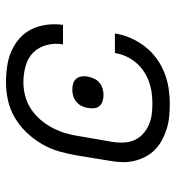

<svg xmlns="http://www.w3.org/2000/svg" viewBox="7 -585 586 640"><g transform="rotate(90 300.0 -265.0)"><path d="M254 8Q227 8 200 4Q173 0 149.5 -10.5Q126 -21 107 -38Q88 -55 77 -78Q66 -101 62.5 -128Q59 -155 63 -182H128Q123 -155 130 -128Q137 -101 155 -83Q173 -65 199.5 -57.5Q226 -50 254 -50Q277 -50 300 -56Q323 -62 343.5 -75.5Q364 -89 380 -108Q396 -127 407 -148.5Q418 -170 424.5 -192.5Q431 -215 434 -237L453 -347Q456 -366 455 -385Q454 -404 447 -420Q440 -436 427 -448Q414 -460 397.5 -467.5Q381 -475 363 -477.5Q345 -480 326 -480Q308 -480 289 -477.5Q270 -475 252 -468.5Q234 -462 217.5 -451Q201 -440 188.5 -425Q176 -410 168 -392.5Q160 -375 157 -356Q157 -356 156.5 -355.5Q156 -355 156 -355H92Q92 -356 92 -356.5Q92 -357 92 -357Q96 -383 107 -408Q118 -433 135 -455Q152 -477 174.5 -493.5Q197 -510 222.5 -520Q248 -530 274 -534Q300 -538 326 -538Q347 -538 368 -536Q389 -534 408.5 -528Q428 -522 446 -512.5Q464 -503 478 -489.5Q492 -476 501.5 -458.5Q511 -441 516 -421Q521 -401 520.5 -380Q520 -359 516 -338L498 -228Q493 -198 484.5 -168.5Q476 -139 460 -111.5Q444 -84 421.5 -60.5Q399 -37 371.5 -21Q344 -5 314 1.5Q284 8 254 8ZM280 -213Q269 -213 259.5 -215.5Q250 -218 243.5 -225Q237 -232 235 -242.5Q233 -253 235 -263Q237 -274 241.5 -284.5Q246 -295 254.5 -302.5Q263 -310 274 -313.5Q285 -317 295 -317Q306 -317 315.5 -314.5Q325 -312 332 -305Q339 -298 340.5 -287.5Q342 -277 340 -267Q339 -256 334 -245.5Q329 -235 320.5 -227.5Q312 -220 301.5 -216.5Q291 -213 280 -213Z"/></g></svg>

Font: Iosevka Curly Light Extended
Style: Italic
Weight: 300
Width: 7
Italic angle: -9°
Monospace: yes
Designer: Belleve Invis
Foundry: Belleve Invis
Version: Version 11.1.0; ttfautohint (v1.8.3)